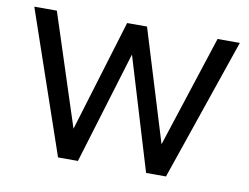

<svg xmlns="http://www.w3.org/2000/svg" viewBox="-64 -624 924 713"><g transform="rotate(10 398.5 -268.0)"><path d="M195 0H270L399 -424L527 0H602L786 -536H702L565 -115L436 -536H361L233 -115L96 -536H11Z"/></g></svg>

Font: Plus Jakarta Sans
Style: Regular
Weight: 400
Designer: Gumpita Rahayu
Foundry: Tokotype
Version: Version 2.004; ttfautohint (v1.8.3)